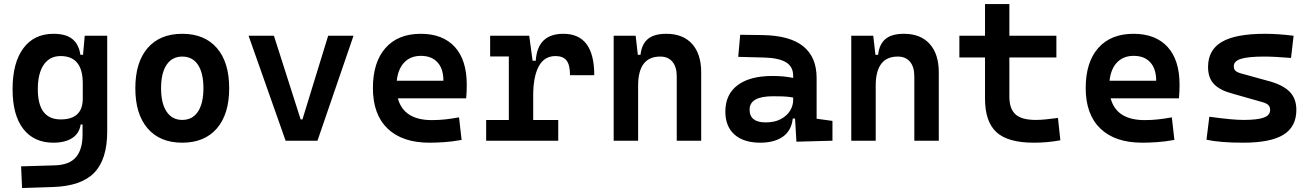

<svg xmlns="http://www.w3.org/2000/svg" viewBox="-20 -694 6485 947"><path d="M243.2 9.8Q147.5 9.8 94.7 -58.3Q42 -126.5 42 -253.9Q42 -384.3 95 -455.8Q147.9 -527.3 244.1 -527.3Q304.7 -527.3 336.7 -501.7Q368.7 -476.1 376.5 -423.8H389.6L397.9 -517.6H508.8V-45.9Q508.8 92.3 444.6 158.2Q380.4 224.1 240.2 228.5L88.9 233.4L84 126.5L250 121.6Q321.8 119.6 354.5 81.5Q387.2 43.5 387.2 -30.3V-80.1H377.9Q371.1 -35.6 335.9 -12.9Q300.8 9.8 243.2 9.8ZM166.5 -253.9Q166.5 -105 279.3 -105Q388.2 -105 388.2 -207.5V-283.7Q388.2 -417.5 278.8 -417.5Q225.1 -417.5 195.8 -374.8Q166.5 -332 166.5 -253.9Z M878.9 9.8Q769 9.8 708.3 -60.5Q647.5 -130.9 647.5 -258.8Q647.5 -387.2 708.3 -457.3Q769 -527.3 878.9 -527.3Q988.8 -527.3 1049.6 -457.3Q1110.4 -387.2 1110.4 -258.8Q1110.4 -130.9 1049.6 -60.5Q988.8 9.8 878.9 9.8ZM878.9 -102.5Q929.2 -102.5 956.3 -143.3Q983.4 -184.1 983.4 -258.8Q983.4 -334 956.3 -374.5Q929.2 -415 878.9 -415Q829.1 -415 801.8 -374.5Q774.4 -334 774.4 -258.8Q774.4 -184.1 801.8 -143.3Q829.1 -102.5 878.9 -102.5Z M1388.7 0 1206.1 -517.6H1331.1L1462.9 -105H1471.7L1598.6 -517.6H1723.6L1545.9 0Z M2098.1 9.8Q1964.4 9.8 1891.8 -59.8Q1819.3 -129.4 1819.3 -259.8Q1819.3 -386.7 1881.1 -457Q1942.9 -527.3 2055.2 -527.3Q2163.6 -527.3 2222.9 -462.9Q2282.2 -398.4 2282.2 -275.9Q2282.2 -240.2 2279.3 -209H1942.4Q1971.2 -101.6 2109.9 -101.6Q2144 -101.6 2177 -105.2Q2210 -108.9 2244.1 -115.2L2256.8 -3.9Q2208.5 4.9 2168.7 7.3Q2128.9 9.8 2098.1 9.8ZM2056.2 -418.5Q2005.4 -418.5 1974.4 -386.5Q1943.4 -354.5 1937 -295.9H2167Q2167 -355 2137.7 -386.7Q2108.4 -418.5 2056.2 -418.5Z M2377.9 0V-102.1H2489.7V-415.5H2397.5V-517.6H2590.3L2606.9 -394.5H2622.6Q2630.9 -527.3 2758.8 -527.3Q2911.1 -527.3 2911.1 -323.2H2791.5Q2791.5 -373.5 2774.4 -395.5Q2757.3 -417.5 2720.2 -417.5Q2664.6 -417.5 2637.2 -366.7Q2609.9 -315.9 2609.9 -222.7V-102.1H2733.4V0Z M3006.8 0V-517.6H3115.2L3126 -423.8H3139.2Q3145 -476.1 3175.5 -501.7Q3206.1 -527.3 3266.6 -527.3Q3348.6 -527.3 3393.6 -477.5Q3438.5 -427.7 3438.5 -336.9V0H3317.9V-317.4Q3317.9 -364.3 3296.4 -389.6Q3274.9 -415 3236.3 -415Q3127.4 -415 3127.4 -271.5V0Z M3730 9.8Q3647.9 9.8 3602.8 -30.3Q3557.6 -70.3 3557.6 -143.6Q3557.6 -228.5 3618.2 -273.9Q3678.7 -319.3 3789.6 -319.3Q3848.1 -319.3 3892.1 -309.6V-320.3Q3892.1 -365.7 3856.4 -387Q3820.8 -408.2 3750 -410.2L3621.1 -413.6L3630.9 -522.5L3740.2 -521Q3876 -519 3941.9 -465.6Q4007.8 -412.1 4007.8 -309.6V-108.4L4085.9 -97.7V0L3908.2 4.9L3901.4 -109.4H3890.1Q3883.8 -49.8 3841.6 -20Q3799.3 9.8 3730 9.8ZM3756.3 -90.3Q3801.3 -90.3 3831.5 -106.7Q3861.8 -123 3877 -148.2Q3892.1 -173.3 3892.1 -200.2V-212.9Q3865.7 -217.8 3842 -218.5Q3818.4 -219.2 3792.5 -219.2Q3677.2 -219.2 3677.2 -153.3Q3677.2 -90.3 3756.3 -90.3Z M4178.7 0V-517.6H4287.1L4297.9 -423.8H4311Q4316.9 -476.1 4347.4 -501.7Q4377.9 -527.3 4438.5 -527.3Q4520.5 -527.3 4565.4 -477.5Q4610.4 -427.7 4610.4 -336.9V0H4489.7V-317.4Q4489.7 -364.3 4468.3 -389.6Q4446.8 -415 4408.2 -415Q4299.3 -415 4299.3 -271.5V0Z M5079.1 9.8Q4951.2 9.8 4894.8 -42Q4838.4 -93.8 4838.4 -207.5V-410.6H4711.9V-517.6H4838.4V-673.8H4958.5V-517.6H5190.4V-410.6H4958.5V-217.3Q4958.5 -157.2 4988.8 -129.9Q5019 -102.5 5088.9 -102.5Q5111.8 -102.5 5138.2 -105.2Q5164.6 -107.9 5198.2 -112.3L5210 -2Q5176.8 3.9 5145.8 6.8Q5114.7 9.8 5079.1 9.8Z M5613.8 9.8Q5480 9.8 5407.5 -59.8Q5335 -129.4 5335 -259.8Q5335 -386.7 5396.7 -457Q5458.5 -527.3 5570.8 -527.3Q5679.2 -527.3 5738.5 -462.9Q5797.9 -398.4 5797.9 -275.9Q5797.9 -240.2 5794.9 -209H5458Q5486.8 -101.6 5625.5 -101.6Q5659.7 -101.6 5692.6 -105.2Q5725.6 -108.9 5759.8 -115.2L5772.5 -3.9Q5724.1 4.9 5684.3 7.3Q5644.5 9.8 5613.8 9.8ZM5571.8 -418.5Q5521 -418.5 5490 -386.5Q5459 -354.5 5452.6 -295.9H5682.6Q5682.6 -355 5653.3 -386.7Q5624 -418.5 5571.8 -418.5Z M6112.3 9.8Q5996.6 9.8 5930.7 -4.9L5944.8 -118.2Q6059.1 -102.5 6112.3 -102.5Q6182.1 -102.5 6213.4 -114Q6244.6 -125.5 6244.6 -151.4Q6244.6 -167.5 6235.4 -176.3Q6226.1 -185.1 6206.1 -190.4L6060.1 -231.9Q5998 -248 5968.3 -278.6Q5938.5 -309.1 5938.5 -363.8Q5938.5 -447.8 6006.6 -487.5Q6074.7 -527.3 6218.8 -527.3Q6285.2 -527.3 6360.4 -517.6L6347.7 -408.2Q6305.2 -411.6 6273.2 -413.3Q6241.2 -415 6215.8 -415Q6136.7 -415 6101.1 -403.8Q6065.4 -392.6 6065.4 -367.7Q6065.4 -351.1 6075.9 -343Q6086.4 -335 6109.4 -329.6L6231.4 -295.9Q6304.2 -277.3 6339.1 -243.4Q6374 -209.5 6374 -151.9Q6374 -68.8 6310.3 -29.5Q6246.6 9.8 6112.3 9.8Z"/></svg>

Font: Caskaydia Cove SemiBold
Style: Regular
Weight: 600
Monospace: yes
Designer: Aaron Bell
Foundry: Saja Typeworks
Version: Version 4.300; ttfautohint (v1.8.3)